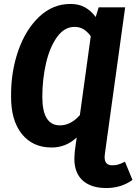

<svg xmlns="http://www.w3.org/2000/svg" viewBox="-20 -730 690 971"><path d="M650 180Q593 221 517 221Q441 221 398.5 183Q356 145 356 72Q356 62 358 38L363 0L368 -35Q314 16 241 16Q145 16 90 -53Q35 -122 36 -244Q35 -367 72.5 -474Q110 -581 178.5 -645.5Q247 -710 336 -710Q379 -710 409.5 -693Q440 -676 464 -644L479 -693H613L517 0L510 52L509 64Q509 106 547 106Q565 106 578 102Q591 98 612 88ZM384 -148 439 -547Q422 -570 402.5 -582Q383 -594 357 -594Q305 -594 268 -542Q231 -490 212.5 -409Q194 -328 194 -240Q194 -96 283 -96Q338 -96 384 -148Z"/></svg>

Font: Fira Sans Condensed
Style: Bold Italic
Weight: 700
Width: 3
Italic angle: -8°
Designer: Carrois Corporate & Edenspiekermann AG
Foundry: Carrois Corporate GbR & Edenspiekermann AG
Version: Version 4.203